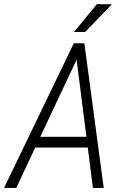

<svg xmlns="http://www.w3.org/2000/svg" viewBox="-51 -924 603 944"><path d="M341.8 -665 28.8 0H-31.2L312 -711.4H353.5ZM405.8 0 320.8 -668.5 325.7 -710.9H363.8L459 0ZM417.5 -251.5 408.2 -198.7H95.7L105.5 -251.5ZM313 -766.6 425.3 -903.8 499 -902.8 367.7 -766.6Z"/></svg>

Font: Roboto Condensed Light
Style: Italic
Weight: 300
Italic angle: -12°
Designer: Christian Robertson
Foundry: Google
Version: Version 3.0; 2020